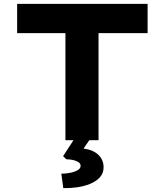

<svg xmlns="http://www.w3.org/2000/svg" viewBox="-20 -720 846 986"><path d="M316 0V-550H68V-700H738V-550H486V0ZM305 246 295 172Q317 172 340 167.5Q363 163 378.5 154Q394 145 394 132Q394 120 382.5 112.5Q371 105 354 101.5Q337 98 321 98L304 82L373 -24H455L409 43Q458 49 485 75Q512 101 512 139Q512 170 492.5 191Q473 212 442 224.5Q411 237 374.5 242Q338 247 305 246Z"/></svg>

Font: Lexend Giga
Style: Bold
Weight: 700
Version: Version 1.007